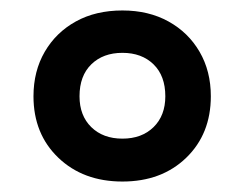

<svg xmlns="http://www.w3.org/2000/svg" viewBox="-20 -744 468 367"><path d="M214 -397Q139 -397 91.5 -442.5Q44 -488 44 -560Q44 -608 65.5 -645Q87 -682 125 -703Q163 -724 214 -724Q264 -724 302 -703Q340 -682 361.5 -645Q383 -608 383 -560Q383 -488 336 -442.5Q289 -397 214 -397ZM214 -479Q251 -479 273.5 -501Q296 -523 296 -560Q296 -599 273.5 -621Q251 -643 214 -643Q177 -643 154.5 -621Q132 -599 132 -560Q132 -523 154.5 -501Q177 -479 214 -479Z"/></svg>

Font: Noto Sans Lisu SemiBold
Style: Regular
Weight: 600
Designer: Monotype Design Team. David Williams.
Foundry: Monotype Imaging Inc.
Version: Version 2.102; ttfautohint (v1.8.4.7-5d5b)